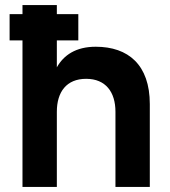

<svg xmlns="http://www.w3.org/2000/svg" viewBox="-20 -740 673 760"><path d="M69 -580V0H205V-297.5C205 -376.5 243.5 -428 321 -428C398.5 -428 437 -375.5 437 -297.5V0H573V-328C573 -483.5 487.5 -555 359 -555C280 -555 232 -521.5 205 -473.5V-580H290V-684H205V-720H69V-684H18V-580Z"/></svg>

Font: Vela Sans ExtBd
Style: Regular
Weight: 800
Designer: Principal design: Mikhail Sharanda - project Manrope.
Design modification: Ravid Balaliev
Foundry: Mikhail Sharanda
Version: Version 1.001